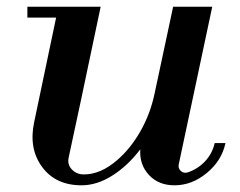

<svg xmlns="http://www.w3.org/2000/svg" viewBox="-20 -536 710 568"><path d="M221.2 12.2Q144.5 12.2 104.5 -42.2Q64.5 -96.7 81.1 -174.8L146 -483.9H61V-516.1H277.8Q209 -188 183.1 -69.8Q178.7 -49.3 192.6 -34.7Q206.5 -20 228 -20Q277.8 -20 326.2 -62Q365.2 -95.2 394.8 -146.7Q424.3 -198.2 437 -257.8L492.2 -516.1H607.9L508.8 -49.8Q506.3 -38.6 514.6 -30.5Q522.9 -22.5 535.2 -25.9Q565.4 -36.1 586.7 -58.8Q607.9 -81.5 615.2 -112.8H647Q636.2 -61 592 -24.4Q547.9 12.2 496.1 12.2Q449.2 12.2 420.7 -18.3Q392.1 -48.8 395 -94.2Q357.4 -44.9 312 -16.4Q266.6 12.2 221.2 12.2Z"/></svg>

Font: Fin Serif Display
Style: Italic
Weight: 400
Italic angle: -12°
Designer: J. Blake Harris
Version: Version 1.006;FEAKit 1.0